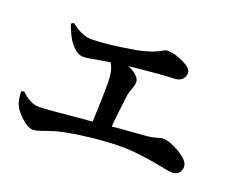

<svg xmlns="http://www.w3.org/2000/svg" viewBox="-78 -597 817 676"><g transform="rotate(20 330.5 -259.0)"><path d="M96 -47C105 -47 119 -51 140 -59C155 -64 166 -67 174 -70C235 -86 347 -99 419 -98C460 -97 508 -91 564 -80C587 -75 601 -73 608 -73C628 -73 641 -87 641 -106C641 -121 628 -136 602 -152C577 -167 555 -175 536 -175C533 -175 529 -174 522 -172C507 -167 491 -164 475 -163C459 -162 429 -159 385 -156C371 -155 360 -154 353 -153C356 -190 361 -231 367 -278C368 -283 371 -291 374 -301C379 -314 381 -323 381 -328C381 -344 366 -359 336 -373C403 -380 460 -385 507 -387C518 -388 527 -392 533 -399C538 -406 541 -413 541 -422C541 -433 530 -444 507 -455C486 -466 465 -471 445 -471C442 -471 437 -469 430 -465C408 -452 376 -441 334 -434C271 -423 219 -417 180 -417C157 -417 131 -428 103 -450L94 -444C101 -424 109 -405 120 -388C138 -362 156 -349 174 -349C183 -349 199 -351 224 -356C244 -359 260 -362 272 -364C283 -347 288 -323 288 -292C288 -259 287 -210 284 -146C278 -145 269 -145 258 -144C164 -135 108 -130 89 -130C66 -130 44 -141 21 -164L11 -160C12 -137 15 -121 20 -111C25 -99 35 -86 51 -71C68 -55 83 -47 96 -47Z"/></g></svg>

Font: AllPunType SemiBold
Style: Regular
Weight: 600
Version: 1.0